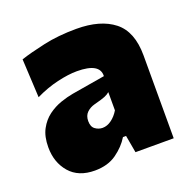

<svg xmlns="http://www.w3.org/2000/svg" viewBox="-100 -615 724 727"><g transform="rotate(-20 262.0 -252.0)"><path d="M163.5 13Q97.5 13 62.2 -28Q27 -69 27 -130Q27 -173.5 42.5 -202.2Q58 -231 82.2 -248.8Q106.5 -266.5 133.5 -275.8Q160.5 -285 183.5 -289L317 -311.5Q319.5 -364 227 -364Q192.5 -364 147.5 -353.5Q102.5 -343 57.5 -321L49.5 -476.5Q87 -489 147 -502.2Q207 -515.5 280 -515.5Q376.5 -515.5 430.8 -472.8Q485 -430 485 -334V0H331L318.5 -70H306Q286.5 -37.5 251.2 -12.2Q216 13 163.5 13ZM246 -129Q264.5 -129 282 -141.8Q299.5 -154.5 312 -175.5V-249Q304.5 -242 292 -236.8Q279.5 -231.5 248 -223.5Q229 -218.5 216 -206Q203 -193.5 203 -171.5Q203 -148.5 216.5 -138.8Q230 -129 246 -129Z"/></g></svg>

Font: Commissioner ExtraBold
Style: Regular
Weight: 800
Designer: Kostas Bartsokas
Foundry: Kostas Bartsokas
Version: Version 1.000; ttfautohint (v1.8.3)